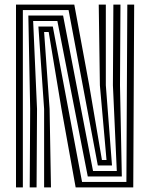

<svg xmlns="http://www.w3.org/2000/svg" viewBox="-20 -820 657 840"><path d="M50 0V-800H305L370.2 -447.8L426 -120H446L417 -447L412 -800H443V-447L470 -96H408L280 -776H80V0ZM110 0 112 -343.2 104 -752H256L387 -72H491L474 -447L476 -800H507L505 -447L513 -48H364L231 -728H125L142 -343.2L140 0ZM173 0V-343.2L148 -704H211L339 -24H533L537 -800H567L563 0H311L248.5 -346.2L193 -680H173L197 -343.2L203 0Z"/></svg>

Font: Big Shoulders Inline Text Thin Black
Style: Regular
Weight: 900
Version: Version 2.002